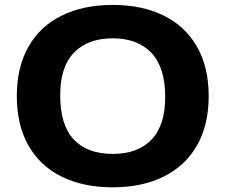

<svg xmlns="http://www.w3.org/2000/svg" viewBox="-20 -770 938 799"><path d="M50 -370Q50 -490.5 98.5 -575.8Q147 -661 237 -705.2Q327 -749.5 449 -749.5Q571.5 -749.5 661.5 -705Q751.5 -660.5 800 -575.2Q848.5 -490 848.5 -370Q848.5 -250 799.8 -164.8Q751 -79.5 661 -35Q571 9.5 449 9.5Q327 9.5 237 -34.8Q147 -79 98.5 -164.2Q50 -249.5 50 -370ZM667.5 -366.5Q667.5 -489 610.2 -549.8Q553 -610.5 449 -610.5Q345.5 -610.5 288 -551.2Q230.5 -492 230.5 -373.5Q230.5 -249.5 287 -189.5Q343.5 -129.5 449 -129.5Q553.5 -129.5 610.5 -189Q667.5 -248.5 667.5 -366.5Z"/></svg>

Font: Encode Sans Expanded
Style: Bold
Weight: 700
Width: 7
Designer: Multiple Designers
Foundry: Impallari Type
Version: Version 2.000